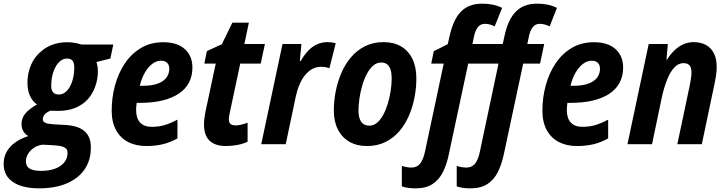

<svg xmlns="http://www.w3.org/2000/svg" viewBox="-82 -785 3957 1045"><path d="M133.8 240.2Q38.6 240.2 -12 205.3Q-62.5 170.4 -62 106.9Q-62 54.2 -27.8 15.9Q6.3 -22.5 71.8 -44.4Q55.2 -53.7 45.2 -70.6Q35.2 -87.4 35.2 -109.9Q35.2 -142.1 55.9 -167.2Q76.7 -192.4 119.1 -216.3Q93.8 -234.9 80.6 -264.6Q67.4 -294.4 67.4 -335Q67.4 -387.2 87.6 -433.3Q107.9 -479.5 146 -508.8Q171.9 -530.8 207.3 -543Q242.7 -555.2 284.2 -555.2Q307.6 -555.2 327.1 -551.3Q346.7 -547.4 362.3 -542.5H534.7L518.6 -466.3L442.9 -447.3Q446.8 -436 448.7 -423.1Q450.7 -410.2 450.7 -395.5Q450.7 -352.1 435.1 -310.8Q419.4 -269.5 392.6 -241.2Q364.7 -212.4 325.4 -197Q286.1 -181.6 236.8 -181.6Q220.7 -181.6 210.4 -181.9Q200.2 -182.1 193.4 -182.6Q172.4 -174.8 161.6 -162.4Q150.9 -149.9 150.9 -136.7Q150.9 -124.5 160.6 -119.1Q167 -114.7 177.5 -112.5Q188 -110.4 203.1 -108.9L279.8 -104.5Q325.7 -101.1 355 -86.4Q384.3 -71.8 398.4 -45.9Q412.6 -20 412.6 17.1Q412.6 76.7 387.7 121.6Q362.8 166.5 317.4 194.3Q282.7 216.8 236.1 228.3Q189.5 239.7 133.8 240.2ZM140.1 145Q173.8 145 200.9 138.2Q228 131.3 246.6 118.2Q265.1 105.5 275.4 87.6Q285.6 69.8 285.6 47.4Q285.6 39.6 283.4 33.2Q281.2 26.9 275.4 22Q267.6 15.1 253.9 11.5Q240.2 7.8 219.7 6.3L151.9 2.4Q125 4.9 104 18.6Q83 32.2 71 52Q59.1 71.8 59.1 92.8Q59.1 120.6 79.6 132.8Q100.1 145 140.1 145ZM237.3 -270.5Q260.7 -270.5 278.8 -287.6Q296.9 -304.7 308.1 -334.2Q319.3 -363.8 321.8 -401.9Q323.2 -421.9 320.8 -435.3Q318.4 -448.7 311.5 -456.1Q306.6 -460.9 299.8 -463.6Q293 -466.3 283.7 -466.3Q264.6 -466.3 249.5 -455.3Q234.4 -444.3 223.1 -425.8Q211.9 -407.2 205.3 -384Q198.7 -360.8 197.3 -335.9Q196.3 -322.8 196.8 -312.3Q197.3 -301.8 200.2 -293.9Q210 -270.5 237.3 -270.5Z M714.4 9.8Q657.2 9.8 615 -12.2Q572.8 -34.2 549.3 -77.4Q525.9 -120.6 525.9 -183.1Q525.9 -253.4 543.9 -320.1Q562 -386.7 597.4 -439.7Q632.8 -492.7 685.3 -523.9Q737.8 -555.2 806.6 -555.2Q882.8 -555.2 924.1 -517.6Q965.3 -480 965.3 -417Q965.3 -372.1 946.8 -336.2Q928.2 -300.3 891.6 -275.6Q855 -251 801.5 -238Q748 -225.1 678.7 -225.1H662.1Q660.6 -215.3 659.7 -206.1Q658.7 -196.8 658.7 -187.5Q658.7 -141.6 680.4 -118.2Q702.1 -94.7 743.2 -94.7Q780.8 -94.7 811.5 -103.5Q842.3 -112.3 883.8 -133.8V-31.7Q844.7 -9.8 804 0Q763.2 9.8 714.4 9.8ZM678.7 -317.9H691.4Q745.1 -317.9 777.6 -330.3Q810.1 -342.8 824.7 -363.8Q839.4 -384.8 839.4 -410.2Q839.4 -431.6 827.6 -443.1Q815.9 -454.6 793.9 -454.6Q770 -454.6 747.3 -437.7Q724.6 -420.9 706.8 -390.4Q689 -359.9 678.7 -317.9Z M1147.9 9.8Q1088.9 9.8 1058.6 -19.3Q1028.3 -48.3 1028.3 -108.4Q1028.3 -122.6 1030.3 -139.2Q1032.2 -155.8 1036.1 -176.3L1092.3 -439H1030.3L1043.9 -506.8L1125.5 -544.4L1182.6 -661.6H1272.5L1248 -545.4H1359.9L1336.9 -439H1225.6L1168 -168.5Q1166 -159.2 1164.8 -150.6Q1163.6 -142.1 1163.6 -136.2Q1163.6 -118.2 1172.9 -110.4Q1182.1 -102.5 1199.7 -102.5Q1213.4 -102.5 1230 -106.2Q1246.6 -109.9 1265.6 -117.2V-13.7Q1242.7 -2.4 1211.2 3.7Q1179.7 9.8 1147.9 9.8Z M1339.8 0 1455.6 -545.4H1558.6L1549.8 -453.1H1554.7Q1574.2 -486.8 1595.9 -509.5Q1617.7 -532.2 1643.8 -543.9Q1669.9 -555.7 1701.2 -555.7Q1711.9 -555.7 1723.4 -554.2Q1734.9 -552.7 1745.1 -549.3L1710.9 -413.6Q1702.1 -417 1690.4 -419.2Q1678.7 -421.4 1665 -421.4Q1639.6 -421.4 1617.9 -409.7Q1596.2 -397.9 1578.9 -376.7Q1561.5 -355.5 1548.8 -326.2Q1536.1 -296.9 1528.3 -261.7L1473.1 0Z M1915 9.8Q1860.4 9.8 1819.8 -13.4Q1779.3 -36.6 1757.1 -80.1Q1734.9 -123.5 1734.9 -183.6Q1734.9 -233.9 1744.9 -286.1Q1754.9 -338.4 1775.4 -386.7Q1795.9 -435.1 1828.1 -473.1Q1860.4 -511.2 1904.5 -533.4Q1948.7 -555.7 2005.9 -555.7Q2061 -555.7 2101.1 -532.2Q2141.1 -508.8 2162.6 -464.6Q2184.1 -420.4 2184.1 -358.4Q2184.1 -306.6 2174.1 -254.4Q2164.1 -202.1 2143.3 -154.5Q2122.6 -106.9 2090.8 -70.1Q2059.1 -33.2 2015.1 -11.7Q1971.2 9.8 1915 9.8ZM1928.2 -101.1Q1951.2 -101.1 1970.2 -116.9Q1989.3 -132.8 2003.9 -160.2Q2018.6 -187.5 2028.8 -221.2Q2039.1 -254.9 2044.4 -290.5Q2049.8 -326.2 2049.8 -358.9Q2049.8 -384.8 2044.2 -404.1Q2038.6 -423.3 2025.9 -434.1Q2013.2 -444.8 1992.2 -444.8Q1967.8 -444.8 1948 -427Q1928.2 -409.2 1913.3 -380.1Q1898.4 -351.1 1888.7 -316.4Q1878.9 -281.7 1874 -246.8Q1869.1 -211.9 1869.1 -183.1Q1869.1 -143.6 1883.8 -122.3Q1898.4 -101.1 1928.2 -101.1Z M2179.2 240.2Q2159.2 240.2 2139.9 237.5Q2120.6 234.9 2105 229.5V117.7Q2117.2 122.1 2130.9 124.5Q2144.5 127 2156.7 127Q2188.5 127 2205.3 104.5Q2222.2 82 2231 40.5L2333 -439H2265.1L2278.8 -506.3L2355 -544.4L2364.7 -587.9Q2374 -629.4 2388.2 -662.1Q2402.3 -694.8 2423.3 -718Q2444.3 -741.2 2474.1 -753.2Q2503.9 -765.1 2544.4 -765.1Q2573.7 -765.1 2600.3 -759.5Q2627 -753.9 2650.9 -742.2L2610.4 -641.6Q2598.6 -647.5 2585.2 -651.4Q2571.8 -655.3 2557.6 -655.3Q2531.7 -655.3 2517.6 -635.5Q2503.4 -615.7 2497.1 -583L2489.3 -545.4H2654.3L2663.6 -587.9Q2672.4 -629.4 2686.5 -662.1Q2700.7 -694.8 2721.9 -718Q2743.2 -741.2 2772.9 -753.2Q2802.7 -765.1 2843.3 -765.1Q2872.6 -765.1 2899.2 -759.5Q2925.8 -753.9 2949.2 -742.2L2909.7 -641.6Q2897 -647.5 2883.5 -651.4Q2870.1 -655.3 2856 -655.3Q2830.6 -655.3 2816.4 -635.5Q2802.2 -615.7 2795.9 -583L2788.1 -545.4H2879.9L2857.4 -439H2765.6L2659.7 56.6Q2648.4 109.4 2627.9 150.9Q2607.4 192.4 2571.5 216.3Q2535.6 240.2 2478 240.2Q2458 240.2 2438.7 237.5Q2419.4 234.9 2403.8 229.5V117.7Q2416 122.1 2429.4 124.5Q2442.9 127 2455.6 127Q2487.3 127 2504.4 104.5Q2521.5 82 2529.8 40.5L2631.3 -439H2466.3L2360.4 56.6Q2349.6 109.4 2329.1 150.9Q2308.6 192.4 2272.7 216.3Q2236.8 240.2 2179.2 240.2Z M3058.6 9.8Q3001.5 9.8 2959.2 -12.2Q2917 -34.2 2893.6 -77.4Q2870.1 -120.6 2870.1 -183.1Q2870.1 -253.4 2888.2 -320.1Q2906.2 -386.7 2941.7 -439.7Q2977.1 -492.7 3029.5 -523.9Q3082 -555.2 3150.9 -555.2Q3227.1 -555.2 3268.3 -517.6Q3309.6 -480 3309.6 -417Q3309.6 -372.1 3291 -336.2Q3272.5 -300.3 3235.8 -275.6Q3199.2 -251 3145.8 -238Q3092.3 -225.1 3022.9 -225.1H3006.3Q3004.9 -215.3 3003.9 -206.1Q3002.9 -196.8 3002.9 -187.5Q3002.9 -141.6 3024.7 -118.2Q3046.4 -94.7 3087.4 -94.7Q3125 -94.7 3155.8 -103.5Q3186.5 -112.3 3228 -133.8V-31.7Q3189 -9.8 3148.2 0Q3107.4 9.8 3058.6 9.8ZM3022.9 -317.9H3035.6Q3089.4 -317.9 3121.8 -330.3Q3154.3 -342.8 3168.9 -363.8Q3183.6 -384.8 3183.6 -410.2Q3183.6 -431.6 3171.9 -443.1Q3160.2 -454.6 3138.2 -454.6Q3114.3 -454.6 3091.6 -437.7Q3068.8 -420.9 3051 -390.4Q3033.2 -359.9 3022.9 -317.9Z M3333 0 3448.7 -545.4H3552.7L3545.4 -460.9H3548.8Q3566.9 -489.7 3588.9 -511Q3610.8 -532.2 3637 -543.9Q3663.1 -555.7 3693.8 -555.7Q3731.4 -555.7 3759.8 -540.5Q3788.1 -525.4 3803.5 -495.1Q3818.8 -464.8 3818.8 -418.9Q3818.8 -400.9 3815.7 -378.2Q3812.5 -355.5 3807.1 -329.6L3737.8 0H3604.5L3671.9 -319.3Q3675.8 -339.4 3678.7 -357.9Q3681.6 -376.5 3681.6 -391.1Q3681.6 -416.5 3671.1 -429Q3660.6 -441.4 3638.2 -441.4Q3609.9 -441.4 3587.6 -417.2Q3565.4 -393.1 3548.8 -351.3Q3532.2 -309.6 3520.5 -256.8L3466.8 0Z"/></svg>

Font: Open Sans SemiCondensed
Style: Bold Italic
Weight: 700
Width: 4
Italic angle: -12°
Designer: Monotype Design Team
Foundry: Monotype Imaging Inc.
Version: Version 3.003